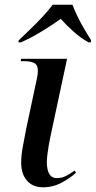

<svg xmlns="http://www.w3.org/2000/svg" viewBox="-20 -786 407 816"><path d="M163 10Q119 10 94.5 -18.5Q70 -47 70 -95Q70 -126 77.5 -165.5Q85 -205 91 -237L137 -453Q141 -472 141 -485Q141 -509 126.5 -517.5Q112 -526 82 -526H68L70 -536H265L194 -204Q191 -191 187.5 -170.5Q184 -150 181.5 -129.5Q179 -109 179 -96Q180 -29 221 -29Q243 -29 261 -38.5Q279 -48 297 -61L303 -52Q281 -31 243.5 -10.5Q206 10 163 10ZM60 -615Q82 -636 109 -662Q136 -688 161.5 -715.5Q187 -743 204 -766H288Q296 -744 309.5 -716Q323 -688 339 -661Q355 -634 367 -615L366 -606H356Q321 -626 290.5 -653.5Q260 -681 238 -706Q204 -681 158 -653Q112 -625 69 -606H58Z"/></svg>

Font: Noto Serif Display Medium
Style: Italic
Weight: 500
Italic angle: -12°
Designer: Monotype Design Team
Foundry: Monotype Imaging Inc.
Version: Version 2.009